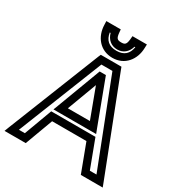

<svg xmlns="http://www.w3.org/2000/svg" viewBox="-263 -1011 1104 1177"><g transform="rotate(30 289.5 -422.5)"><path d="M624 -9 372 -658 366 -674H349H237H220L213 -658L-45 -9L-58 25H-22H75H92L98 9L165 -172H408L476 9L482 25H500H601H637L624 -9ZM564 -25H517L449 -206L443 -222H426H148H130L124 -206L57 -25H15L253 -624H331L564 -25ZM365 -289H209L287 -498L365 -289ZM425 -273 315 -566 309 -582H292H283H265L259 -566L149 -273L136 -239H173H402H438L425 -273ZM408 -870H354H331L329 -847C325 -810 317 -802 290 -802C262 -802 254 -810 250 -847L248 -870H226H172H146L147 -844C149 -762 202 -693 290 -693C377 -693 430 -762 432 -844L433 -870H408ZM380 -820C372 -770 343 -743 290 -743C236 -743 207 -770 199 -820H205C216 -779 247 -752 290 -752C332 -752 363 -779 374 -820H380Z"/></g></svg>

Font: Gamestation DisplayOutline
Style: Regular
Weight: 400
Designer: Jonas Hecksher
Foundry: Jonas Hecksher, Playtypeª, e-types AS
Version: Version 1.003